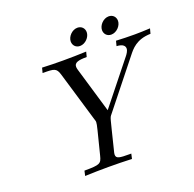

<svg xmlns="http://www.w3.org/2000/svg" viewBox="-142 -979 1138 1125"><g transform="rotate(-20 427.0 -416.0)"><path d="M391 -769C391 -745 408 -726 434 -726C468 -726 498 -759 498 -789C498 -813 481 -832 455 -832C421 -832 391 -799 391 -769ZM586 -769C586 -745 603 -726 629 -726C663 -726 693 -759 693 -789C693 -813 676 -832 650 -832C616 -832 586 -799 586 -769ZM173 -652H178C245 -652 259 -650 272 -608L364 -299C367 -288 370 -283 370 -275C370 -258 360 -225 324 -81C313 -37 305 -31 211 -31H208L201 0C250 -2 298 -3 347 -3C396 -3 444 -2 493 0L500 -31H489C428 -31 406 -33 406 -58C406 -65 408 -73 410 -80C461 -284 454 -268 470 -288L697 -573C721 -603 756 -650 846 -652V-653L854 -683C813 -681 791 -680 758 -680C720 -680 680 -681 642 -683L634 -652C677 -650 685 -632 685 -619C685 -604 673 -588 667 -580L457 -317C454 -328 450 -340 447 -351L373 -601C371 -608 370 -614 370 -619C370 -644 393 -652 448 -652L456 -683C408 -681 358 -680 310 -680C267 -680 224 -681 181 -683Z"/></g></svg>

Font: CMU Serif
Style: Italic
Weight: 500
Italic angle: -14.04°
Version: Version 0.7.0